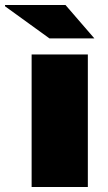

<svg xmlns="http://www.w3.org/2000/svg" viewBox="-66 -745 430 765"><path d="M60 0V-528H284V0ZM310 -592H131L-46 -720V-725H195Z"/></svg>

Font: Archivo SemiBold Expanded Black
Style: Regular
Weight: 900
Width: 7
Version: Version 2.001